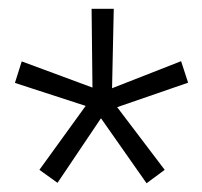

<svg xmlns="http://www.w3.org/2000/svg" viewBox="-20 -731 464 440"><path d="M176.3 -488.3 14.2 -541 29.8 -590.3 191.9 -530.3 189.9 -710.9H240.7L236.8 -528.8L395 -590.8L411.1 -541.5L248.5 -485.4L357.4 -341.8L315.9 -311L211.4 -460L111.8 -312L70.3 -341.8Z"/></svg>

Font: RobotoInd Light
Style: Regular
Weight: 300
Designer: Google
Version: Version 2.001151; 2014